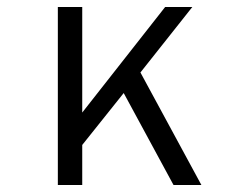

<svg xmlns="http://www.w3.org/2000/svg" viewBox="-20 -531 656 551"><path d="M146 0V-511H216V-208L454 -511H532L383 -323L558 0H478L335 -264L216 -115V0Z"/></svg>

Font: Overpass Mono Light Light
Style: Regular
Weight: 300
Monospace: yes
Version: Version 4.000